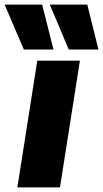

<svg xmlns="http://www.w3.org/2000/svg" viewBox="-77 -809 445 829"><path d="M182 0H-2L84 -547H268ZM26 -595 -57 -789H105L154 -595ZM220 -595 138 -789H300L348 -595Z"/></svg>

Font: Georama ExtraBold
Style: Italic
Weight: 800
Italic angle: -9°
Version: Version 1.001